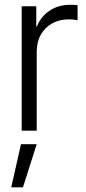

<svg xmlns="http://www.w3.org/2000/svg" viewBox="-20 -556 368 817"><path d="M72.3 0V-529.3H134.3V-443.4H137.2Q153.3 -485.4 190.9 -510.5Q228.5 -535.6 279.8 -535.6Q288.1 -535.6 296.1 -535.2Q304.2 -534.7 310.1 -534.2V-469.7Q306.2 -470.7 295.4 -472.2Q284.7 -473.6 271.5 -473.6Q233.4 -473.6 202.6 -456.8Q171.9 -439.9 154.1 -408.9Q136.2 -377.9 136.2 -334.5V0ZM27.8 241.2 69.3 57.6H136.2L77.6 241.2Z"/></svg>

Font: Inter 24pt Light
Style: Regular
Weight: 300
Designer: Rasmus Andersson
Foundry: rsms
Version: Version 4.001;git-66647c0bb